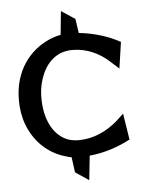

<svg xmlns="http://www.w3.org/2000/svg" viewBox="-49 -595 558 739"><g transform="rotate(-5 229.5 -226.0)"><path d="M23 -228C23 -194 28 -162 39 -133C64 -65 118 -13 189 5C192 6 197 8 206 9L214 68L266 103L276 9C333 4 390 -16 431 -38L434 -39L418 -141L388 -113C348 -79 297 -54 240 -54C221 -54 202 -57 186 -66C141 -89 110 -146 110 -228C110 -252 113 -276 120 -297C138 -357 179 -402 244 -402C301 -402 349 -379 388 -343L419 -315L434 -417L431 -418C390 -441 334 -459 275 -465L267 -520L214 -555L205 -464C190 -461 173 -456 158 -449C84 -416 23 -341 23 -228Z"/></g></svg>

Font: Charger Sport
Style: DfBdNrw
Weight: 400
Designer: Jasper
Foundry: Cannot Into Space Fonts
Version: Version 1.1